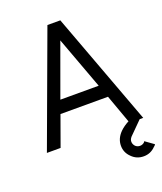

<svg xmlns="http://www.w3.org/2000/svg" viewBox="-163 -804 945 1120"><g transform="rotate(-20 309.5 -244.0)"><path d="M619 168 566 130Q565 131 564 132.5Q563 134 562 136Q550 147 534 147Q518 147 506 136Q494 123 494 107Q494 99 497 92.5Q500 86 506 79L598 -13H524Q506 -4 491 6.5Q476 17 465 28Q429 64 429 109Q429 151 460 181Q490 212 534 212Q577 212 607 181Q611 178 614 175Q617 172 619 168ZM189 -265 307 -590 427 -265ZM161 -186H456L523 0H607L347 -700H267L9 0H94Z"/></g></svg>

Font: Unageo
Style: Regular
Weight: 400
Designer: Richard Sepsi
Foundry: Richard Sepsi
Version: Version 2.000